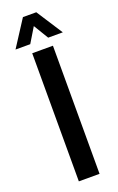

<svg xmlns="http://www.w3.org/2000/svg" viewBox="-160 -805 521 845"><g transform="rotate(-20 101.0 -382.0)"><path d="M53.5 0V-600H150.5V0ZM-10 -640.5 69.5 -763.5H132L211.5 -640.5H143L101 -710L59 -640.5Z"/></g></svg>

Font: Big Shoulders Stencil Text Thin SemiBold
Style: Regular
Weight: 600
Version: Version 2.001